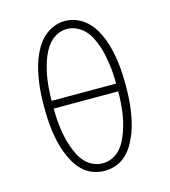

<svg xmlns="http://www.w3.org/2000/svg" viewBox="-112 -834 823 932"><g transform="rotate(-15 300.0 -368.5)"><path d="M300 8Q270 8 241.5 -2.5Q213 -13 191.5 -33.5Q170 -54 155 -80Q140 -106 129.5 -133.5Q119 -161 112.5 -190Q106 -219 102 -248.5Q98 -278 96.5 -308Q95 -338 95 -368Q95 -397 96.5 -427Q98 -457 102 -486.5Q106 -516 112.5 -545Q119 -574 129.5 -602Q140 -630 155 -655.5Q170 -681 192 -701.5Q214 -722 242 -733.5Q270 -745 300 -745Q330 -745 358 -733.5Q386 -722 408 -701.5Q430 -681 445 -655.5Q460 -630 470.5 -602Q481 -574 487.5 -545Q494 -516 498 -486.5Q502 -457 503.5 -427Q505 -397 505 -367Q505 -338 503.5 -308Q502 -278 498 -248.5Q494 -219 487.5 -190Q481 -161 470.5 -133.5Q460 -106 445 -80Q430 -54 408.5 -33.5Q387 -13 358.5 -2.5Q330 8 300 8ZM462 -387Q462 -411 460.5 -436Q459 -461 455.5 -485Q452 -509 447 -533.5Q442 -558 434 -581Q426 -604 414.5 -626.5Q403 -649 386 -666.5Q369 -684 346 -694.5Q323 -705 298 -705Q274 -705 251 -694Q228 -683 212 -665Q196 -647 184.5 -625Q173 -603 165.5 -579.5Q158 -556 152.5 -532Q147 -508 144 -484Q141 -460 139.5 -435.5Q138 -411 138 -387ZM300 -30Q325 -30 348 -40.5Q371 -51 387.5 -69Q404 -87 415 -109Q426 -131 434 -154.5Q442 -178 447.5 -202Q453 -226 456 -250.5Q459 -275 460.5 -299.5Q462 -324 462 -348H138Q138 -324 139.5 -299.5Q141 -275 144 -250.5Q147 -226 152.5 -202Q158 -178 166 -154.5Q174 -131 185 -109Q196 -87 212.5 -69Q229 -51 252 -40.5Q275 -30 300 -30Z"/></g></svg>

Font: Iosevka Curly XLtEx
Style: Regular
Weight: 200
Width: 7
Monospace: yes
Designer: Belleve Invis
Foundry: Belleve Invis
Version: Version 11.1.0; ttfautohint (v1.8.3)